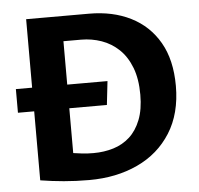

<svg xmlns="http://www.w3.org/2000/svg" viewBox="-47 -661 744 718"><g transform="rotate(-5 324.5 -302.0)"><path d="M15.8 -266.1V-354.9H359.7L349.7 -266.1ZM259.9 7.8Q209.1 7.8 164.5 3.8Q120 -0.1 76.8 -7.1V-612H312.9Q401.8 -612 469.2 -578.2Q536.6 -544.5 574.8 -478.5Q612.9 -412.5 612.9 -314.9Q612.9 -211.1 567.2 -138.8Q521.5 -66.5 441.6 -29.4Q361.7 7.8 259.9 7.8ZM208.6 -97.9Q225 -95.5 243 -93.3Q260.9 -91.2 284.5 -91.2Q324.4 -91.2 359.5 -102Q394.5 -112.8 420.8 -136.7Q447 -160.6 462.3 -199.4Q477.6 -238.2 477.6 -293.6Q477.6 -352.9 461.2 -395.4Q444.8 -437.9 416.4 -465Q388 -492 351.4 -504.9Q314.7 -517.8 274.9 -517.8H208.6Z"/></g></svg>

Font: Ancizar Sans Thin
Style: Regular
Weight: 100
Designer: Cesar Puertas, Viviana Monsalve, Julian Moncada, Julian Prieto, Jose Castro, Mariel Hernandez, Felipe Aragon, Sara Alarc
Version: Version 8.100